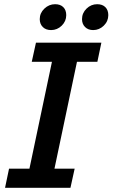

<svg xmlns="http://www.w3.org/2000/svg" viewBox="-20 -893 535 913"><path d="M4 0 23 -91H120L227 -599H131L151 -690H462L443 -599H346L239 -91H335L315 0ZM169 -802Q169 -831 191 -852Q213 -873 242 -873Q267 -873 281 -859Q295 -845 295 -821Q295 -792 273.5 -771Q252 -750 223 -750Q198 -750 183.5 -764.5Q169 -779 169 -802ZM370 -802Q370 -831 391.5 -852Q413 -873 442 -873Q467 -873 481 -859Q495 -845 495 -821Q495 -792 473.5 -771Q452 -750 423 -750Q399 -750 384.5 -764.5Q370 -779 370 -802Z"/></svg>

Font: Radio Canada Medium
Style: Italic
Weight: 500
Italic angle: -12°
Designer: Charles Daoud, Etienne Aubert Bonn, Alexandre Saumier Demers, Jacques Le Bailly
Foundry: Radio-Canada
Version: Version 2.104; ttfautohint (v1.8.4.7-5d5b);gftools[0.9.28.de